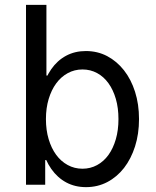

<svg xmlns="http://www.w3.org/2000/svg" viewBox="-20 -760 640 790"><path d="M333.8 10Q381.7 10 421.6 -10.9Q461.5 -31.9 490.5 -69.2Q519.4 -106.6 535.7 -157.7Q552 -208.9 552 -270Q552 -331.1 535.7 -382.3Q519.4 -433.4 490.1 -470.8Q460.7 -508.1 421 -529.1Q381.2 -550 333.2 -550Q288 -550 251.9 -530.6Q215.8 -511.2 190.7 -475.1Q165.6 -439 152.1 -387.3Q138.6 -335.6 138.6 -270Q138.6 -205.4 152.1 -153.2Q165.6 -101 191 -64.9Q216.4 -28.8 252.5 -9.4Q288.6 10 333.8 10ZM319.4 -65.8Q286.2 -65.8 258.4 -81.1Q230.6 -96.3 210.9 -123.3Q191.2 -150.2 180.1 -187.6Q169 -225 169 -270.1Q169 -315.2 180.2 -352.5Q191.4 -389.8 211.1 -416.7Q230.8 -443.7 258.5 -458.9Q286.3 -474.2 319.4 -474.2Q351.9 -474.2 379.4 -459.4Q406.9 -444.5 426.3 -417.5Q445.7 -390.5 456.6 -353.2Q467.4 -315.9 467.4 -270Q467.4 -224.6 456.6 -187.2Q445.7 -149.7 426.3 -122.6Q406.9 -95.6 379.4 -80.7Q351.9 -65.8 319.4 -65.8ZM87 0H166V-101.4H174L153.2 -250L179 -449.2H171V-740H87Z"/></svg>

Font: CommitMonoV142 ExtLt
Style: Regular
Weight: 200
Monospace: yes
Designer: Eigil Nikolajsen
Foundry: Eigil Nikolajsen
Version: Version 1.142